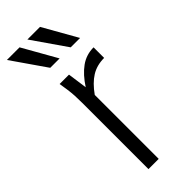

<svg xmlns="http://www.w3.org/2000/svg" viewBox="-266 -766 796 796"><g transform="rotate(-45 132.5 -367.5)"><path d="M61 -510H116L128 -424Q157 -469 191 -493.5Q225 -518 268 -518V-456Q225 -456 193 -436Q161 -416 132 -375V0H72V-388Q72 -413 71 -431Q70 -449 67 -471ZM-23 -735H51L136 -585H81ZM97 -735H171L256 -585H201Z"/></g></svg>

Font: Radio Canada Condensed Light
Style: Regular
Weight: 300
Width: 3
Designer: Charles Daoud, Etienne Aubert Bonn, Alexandre Saumier Demers, Jacques Le Bailly
Foundry: Radio-Canada
Version: Version 2.104; ttfautohint (v1.8.4.7-5d5b);gftools[0.9.28.de